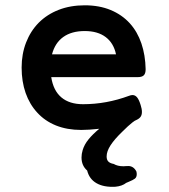

<svg xmlns="http://www.w3.org/2000/svg" viewBox="-20 -482 640 728"><path d="M472.2 -393.6Q501 -361.8 516.1 -317.4Q531.2 -272.9 532.2 -219.7Q532.2 -203.1 525.1 -196.3Q518.1 -189.5 501.5 -189.5H174.3Q182.1 -138.7 212.6 -112.8Q243.2 -86.9 294.9 -86.9Q383.3 -86.9 469.2 -118.7Q476.6 -121.6 482.4 -121.6Q492.7 -121.6 500 -112.5Q507.3 -103.5 513.2 -84Q518.1 -69.3 518.1 -57.6Q518.1 -46.4 513.2 -39.3Q508.3 -32.2 497.6 -27.3Q491.7 -25.4 481.9 -17.6Q467.3 -6.3 442.9 18.1Q414.1 45.9 399.2 68.8Q384.3 91.8 384.3 111.3Q384.3 124 390.9 130.6Q397.5 137.2 411.1 139.6Q425.8 148.4 447.8 148.4Q452.1 148.4 456.5 147.9Q460.9 147.5 466.3 147.5Q486.3 147.5 497.1 168Q498.5 173.8 498.5 178.2Q498.5 189.9 491.5 195.3Q484.4 200.7 468.8 207L458.5 211.4Q443.4 223.6 417.5 226.1Q373.5 228.5 345.9 212.6Q318.4 196.8 310.5 164.6Q289.1 146 289.1 115.2Q289.1 101.6 293.5 86.9Q299.8 65.9 315.7 46.4Q331.5 26.9 356.4 6.3Q315.9 10.7 288.1 10.7Q234.4 10.7 192.1 -6.3Q149.9 -23.4 121.1 -55.2Q92.3 -86.4 77.1 -129.6Q62 -172.9 62 -225.6Q62 -277.3 78.9 -320.8Q95.7 -364.3 127 -396Q158.7 -427.7 202.9 -444.8Q247.1 -461.9 301.3 -461.9Q356.4 -461.9 399.4 -444.1Q442.4 -426.3 472.2 -393.6ZM419.9 -275.9Q411.1 -318.4 380.9 -341.3Q350.6 -364.3 301.3 -364.3Q251.5 -364.3 220 -341.8Q188.5 -319.3 177.2 -275.9Z"/></svg>

Font: Courier Prime SemiBold
Style: Regular
Weight: 600
Designer: Alan Dague-Greene
Foundry: Quote-Unquote Apps
Version: Version 1.202